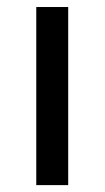

<svg xmlns="http://www.w3.org/2000/svg" viewBox="-20 -538 306 558"><path d="M85.4 -517.6H178.2V0H85.4Z"/></svg>

Font: Proza Libre
Style: Regular
Weight: 400
Designer: Jasper de Waard
Foundry: Jasper de Waard
Version: Version 1.001; ttfautohint (v1.4.1.8-43bc)